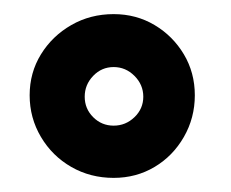

<svg xmlns="http://www.w3.org/2000/svg" viewBox="-20 -707 327 272"><path d="M22 -572Q22 -604 38 -630Q54 -656 81 -671.5Q108 -687 141 -687Q173 -687 199 -671.5Q225 -656 240.5 -630Q256 -604 256 -572Q256 -540 240.5 -513Q225 -486 199 -470.5Q173 -455 141 -455Q108 -455 81 -470.5Q54 -486 38 -513Q22 -540 22 -572ZM141 -529Q158 -529 170.5 -541Q183 -553 183 -570Q183 -587 170.5 -599.5Q158 -612 141 -612Q124 -612 112 -599.5Q100 -587 100 -570Q100 -553 112 -541Q124 -529 141 -529Z"/></svg>

Font: Synthetic
Style: Bold
Weight: 700
Designer: Santiago Orozco
Foundry: Typemade
Version: Version 2.000; ttfautohint (v1.8.4.7-5d5b)